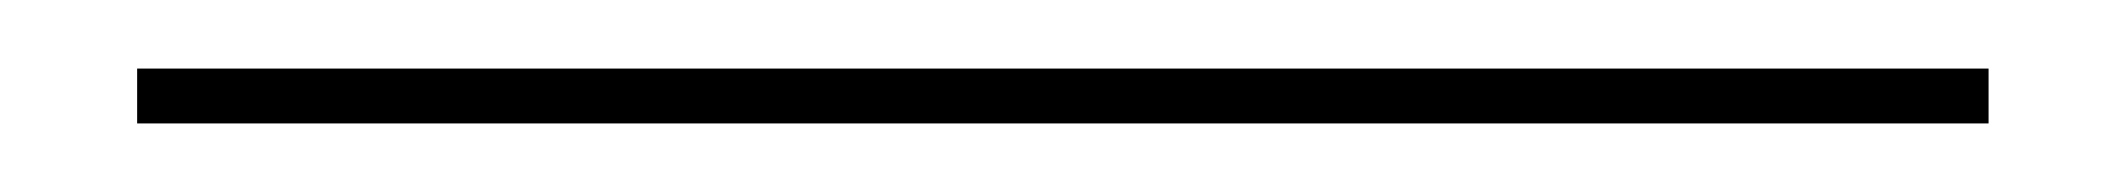

<svg xmlns="http://www.w3.org/2000/svg" viewBox="-20 52 620 56"><path d="M20 88V72H560V88Z"/></svg>

Font: Kalnia Glaze Thin Thin
Style: Regular
Weight: 250
Version: Version 1.110